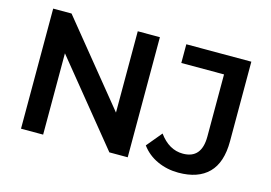

<svg xmlns="http://www.w3.org/2000/svg" viewBox="-94 -885 1524 1081"><g transform="rotate(15 668.5 -345.0)"><path d="M94 0V-700H201L587 -226V-700H716V0H609L223 -474V0ZM1013 10Q947 10 890 -16Q833 -42 797 -91L871 -180Q929 -100 1010 -100Q1119 -100 1119 -229V-591H870V-700H1249V-236Q1249 -112 1188.5 -51Q1128 10 1013 10Z"/></g></svg>

Font: Montserrat SemiBold
Style: Regular
Weight: 600
Designer: Julieta Ulanovsky
Foundry: Julieta Ulanovsky
Version: Version 9.000; ttfautohint (v1.8.4.7-5d5b)